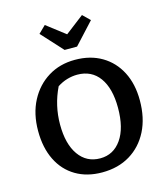

<svg xmlns="http://www.w3.org/2000/svg" viewBox="-131 -1005 973 1117"><g transform="rotate(-15 355.5 -446.5)"><path d="M346 11Q255 11 187.5 -29Q120 -69 83.5 -143Q47 -217 47 -318Q47 -421 87.5 -498.5Q128 -576 198.5 -619.5Q269 -663 360 -663Q453 -663 521.5 -622.5Q590 -582 627.5 -509Q665 -436 665 -338Q665 -232 625.5 -154Q586 -76 514.5 -32.5Q443 11 346 11ZM356 -71Q436 -71 483.5 -139Q531 -207 531 -329Q531 -446 484 -511Q437 -576 351 -576Q321 -576 290 -567Q259 -558 230 -539Q180 -436 180 -321Q180 -204 227 -137.5Q274 -71 356 -71ZM318 -734 201 -862 244 -904 356 -818 468 -904 511 -862 393 -734Z"/></g></svg>

Font: Piazzolla SC SemiBold
Style: Regular
Weight: 600
Designer: Juan Pablo del Peral
Foundry: Huerta Tipografica
Version: Version 1.330